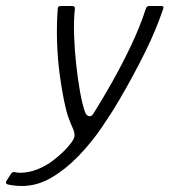

<svg xmlns="http://www.w3.org/2000/svg" viewBox="-118 -492 564 639"><path d="M-45 127Q-59 127 -71 125.5Q-83 124 -92 122Q-102 118 -96 109L-81 86Q-76 79 -68 81Q-64 82 -60 82.5Q-56 83 -50 83Q-23 83 6.5 71.5Q36 60 60 41Q77 28 93 12.5Q109 -3 119.5 -17.5Q130 -32 130 -41Q130 -53 124.5 -64.5Q119 -76 109 -103Q102 -123 94.5 -160Q87 -197 80.5 -245.5Q74 -294 72 -349.5Q70 -405 74 -462Q74 -472 83 -472H122Q126 -472 129 -470Q132 -468 131 -460Q127 -425 128.5 -376.5Q130 -328 135.5 -278Q141 -228 148.5 -186Q156 -144 165 -119Q169 -108 177.5 -105.5Q186 -103 193 -114Q222 -160 255 -218.5Q288 -277 318 -340Q348 -403 367 -462Q369 -468 371.5 -470Q374 -472 380 -472H419Q429 -472 425 -462Q413 -427 398.5 -392Q384 -357 365 -318.5Q346 -280 320 -232Q305 -204 279 -159.5Q253 -115 219 -65.5Q185 -16 143 27.5Q101 71 53.5 99Q6 127 -45 127Z"/></svg>

Font: Glory Light
Style: Italic
Weight: 300
Italic angle: -12°
Version: Version 1.011